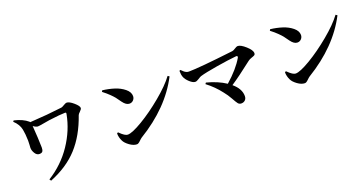

<svg xmlns="http://www.w3.org/2000/svg" viewBox="-38 -1413 4076 2149"><g transform="rotate(-20 2000.0 -338.5)"><path d="M125 -713.9 134.8 -726.6Q237.3 -703.1 296.9 -652.3Q299.8 -650.4 302.7 -644.5Q516.6 -657.2 686.5 -678.7Q696.3 -679.7 721.7 -695.3Q747.1 -710.9 758.8 -710.9Q790 -710.9 839.4 -668.5Q888.7 -626 888.7 -601.6Q888.7 -586.9 866.2 -565.9Q843.8 -544.9 839.8 -533.2Q763.7 -313.5 635.7 -173.3Q507.8 -33.2 298.8 50.8L285.2 31.2Q460 -78.1 570.8 -243.2Q681.6 -408.2 715.8 -591.8Q717.8 -602.5 715.3 -606.4Q712.9 -610.4 703.1 -610.4Q651.4 -610.4 512.7 -592.8Q486.3 -588.9 434.6 -579.6Q382.8 -570.3 368.2 -570.3Q346.7 -570.3 313.5 -594.7Q325.2 -443.4 327.1 -334Q327.1 -304.7 317.4 -289.6Q307.6 -274.4 278.3 -274.4Q247.1 -274.4 226.6 -308.1Q206.1 -341.8 206.1 -373Q206.1 -381.8 208.5 -410.6Q210.9 -439.5 210 -459Q208 -541 197.3 -593.8Q184.6 -659.2 125 -713.9Z M1172.9 -688.5 1181.6 -704.1Q1255.9 -695.3 1321.8 -674.3Q1387.7 -653.3 1436 -613.8Q1484.4 -574.2 1484.4 -526.4Q1484.4 -499 1465.8 -479Q1447.3 -459 1418.9 -459Q1378.9 -459 1340.8 -511.7Q1311.5 -553.7 1296.4 -572.8Q1281.2 -591.8 1250 -622.6Q1218.8 -653.3 1172.9 -688.5ZM1282.2 -139.6Q1335 -139.6 1461.4 -214.8Q1587.9 -290 1722.2 -401.4Q1856.4 -512.7 1924.8 -605.5L1943.4 -592.8Q1780.3 -277.3 1416 -55.7Q1405.3 -48.8 1381.8 -25.9Q1358.4 -2.9 1341.8 -2.9Q1301.8 -2.9 1256.3 -35.6Q1210.9 -68.4 1195.3 -101.6Q1172.9 -146.5 1172.9 -193.4L1186.5 -202.1Q1188.5 -200.2 1191.4 -197.3Q1249 -139.6 1282.2 -139.6Z M2068.4 -613.3 2082 -619.1Q2101.6 -599.6 2110.4 -591.8Q2119.1 -584 2133.8 -576.7Q2148.4 -569.3 2165 -569.3Q2285.2 -569.3 2700.2 -618.2Q2714.8 -620.1 2738.3 -635.7Q2761.7 -651.4 2774.4 -651.4Q2810.5 -651.4 2867.7 -600.1Q2924.8 -548.8 2924.8 -513.7Q2924.8 -496.1 2912.6 -489.3Q2900.4 -482.4 2876.5 -474.6Q2852.5 -466.8 2835.9 -454.1Q2667 -322.3 2571.3 -259.8Q2660.2 -185.5 2660.2 -98.6Q2660.2 -68.4 2642.1 -50.8Q2624 -33.2 2595.7 -33.2Q2571.3 -33.2 2556.6 -52.2Q2542 -71.3 2514.2 -121.6Q2486.3 -171.9 2451.2 -214.8Q2382.8 -304.7 2291 -374L2301.8 -388.7Q2434.6 -354.5 2528.3 -292Q2668 -415 2733.4 -528.3Q2738.3 -539.1 2734.4 -544.9Q2730.5 -550.8 2718.8 -549.8Q2626 -541 2481 -517.1Q2335.9 -493.2 2275.4 -474.6Q2265.6 -471.7 2238.3 -454.1Q2210.9 -436.5 2195.3 -436.5Q2167 -436.5 2129.9 -470.2Q2092.8 -503.9 2080.1 -537.1Q2068.4 -567.4 2068.4 -613.3Z M3172.9 -688.5 3181.6 -704.1Q3255.9 -695.3 3321.8 -674.3Q3387.7 -653.3 3436 -613.8Q3484.4 -574.2 3484.4 -526.4Q3484.4 -499 3465.8 -479Q3447.3 -459 3418.9 -459Q3378.9 -459 3340.8 -511.7Q3311.5 -553.7 3296.4 -572.8Q3281.2 -591.8 3250 -622.6Q3218.8 -653.3 3172.9 -688.5ZM3282.2 -139.6Q3335 -139.6 3461.4 -214.8Q3587.9 -290 3722.2 -401.4Q3856.4 -512.7 3924.8 -605.5L3943.4 -592.8Q3780.3 -277.3 3416 -55.7Q3405.3 -48.8 3381.8 -25.9Q3358.4 -2.9 3341.8 -2.9Q3301.8 -2.9 3256.3 -35.6Q3210.9 -68.4 3195.3 -101.6Q3172.9 -146.5 3172.9 -193.4L3186.5 -202.1Q3188.5 -200.2 3191.4 -197.3Q3249 -139.6 3282.2 -139.6Z"/></g></svg>

Font: GenYoMin TW TTF Bold
Style: Regular
Weight: 700
Version: Version 1.300